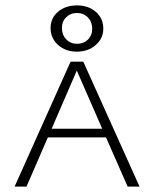

<svg xmlns="http://www.w3.org/2000/svg" viewBox="-20 -690 570 710"><path d="M167 -586Q167 -623 194.5 -646.5Q222 -670 265 -670Q307 -670 334.5 -646Q362 -622 362 -584Q362 -548 334 -523.5Q306 -499 264 -499Q222 -499 194.5 -524Q167 -549 167 -586ZM209 -586Q209 -561 225 -544.5Q241 -528 265 -528Q289 -528 305 -543.5Q321 -559 321 -584Q321 -609 305 -625.5Q289 -642 264 -642Q241 -642 225 -626.5Q209 -611 209 -586ZM372 -182H157L78 0H34L241 -462H288L496 0H452ZM358 -214 264 -429 171 -214Z"/></svg>

Font: Ysabeau SC Light
Style: Regular
Weight: 300
Designer: Christian Thalmann (Catharsis Fonts)
Version: Version 0.003